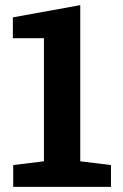

<svg xmlns="http://www.w3.org/2000/svg" viewBox="-20 -731 482 751"><path d="M31.7 -85.4 151.9 -100.1V-581.5H30.3V-663.1L293.9 -710.9V-100.1L414.1 -85.4V0H31.7Z"/></svg>

Font: TypoPRO Roboto Slab
Style: Bold
Weight: 700
Designer: Google
Version: Version 1.100263; 2013; ttfautohint (v0.94.20-1c74) -l 8 -r 